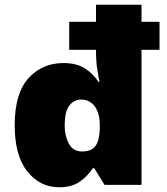

<svg xmlns="http://www.w3.org/2000/svg" viewBox="-20 -780 703 810"><path d="M230 10Q148 10 95 -57Q42 -124 42 -251Q42 -386 100 -450Q158 -514 248 -514Q304 -514 339 -491Q374 -468 396 -434H400Q397 -446 391 -483Q385 -520 385 -565V-570H272V-688H385V-760H577V-688H653V-570H577V0H421L378 -70H371Q350 -37 316.5 -13.5Q283 10 230 10ZM326 -141Q367 -141 383.5 -165Q400 -189 401 -238V-250Q401 -303 379.5 -331.5Q358 -360 323 -360Q293 -360 273 -335.5Q253 -311 253 -249Q253 -207 270.5 -174Q288 -141 326 -141Z"/></svg>

Font: Noto Sans Telugu Black
Style: Regular
Weight: 900
Designer: Jelle Bosma - Monotype Design Team
Foundry: Monotype Imaging Inc.
Version: Version 2.005; ttfautohint (v1.8.4.7-5d5b)